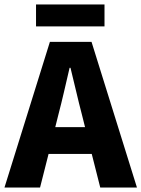

<svg xmlns="http://www.w3.org/2000/svg" viewBox="-28 -838 632 858"><path d="M233 -326C250 -390 267 -467 283 -535H287C304 -467 321 -390 338 -326L352 -270H219ZM-8 0H151L189 -150H382L420 0H584L381 -651H195ZM133 -720H439V-818H133Z"/></svg>

Font: DAIFUKU Sans
Style: Bold
Weight: 700
Designer: Original font ‘Source Han Sans JP’ : Paul D. Hunt
Foundry: Daifuku
Version: Version 1.000